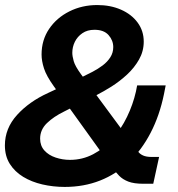

<svg xmlns="http://www.w3.org/2000/svg" viewBox="-22 -736 714 769"><path d="M237.3 12.7Q190.9 12.7 147.7 2.7Q104.5 -7.3 70.8 -27.8Q37.1 -48.3 17.3 -79.6Q-2.4 -110.8 -2.4 -153.8Q-2.4 -221.7 46.1 -275.4Q94.7 -329.1 170.9 -363.8L308.1 -428.2Q327.6 -437.5 349.1 -448.7Q370.6 -460 389.4 -474.1Q408.2 -488.3 419.9 -506.6Q431.6 -524.9 431.6 -547.4Q431.6 -574.2 412.8 -595.5Q394 -616.7 356.4 -616.7Q327.6 -616.7 307.9 -603Q288.1 -589.4 277.8 -568.6Q267.6 -547.9 267.6 -524.4Q267.6 -511.2 273.2 -491.2Q278.8 -471.2 302.2 -439L531.2 -128.9Q538.1 -119.1 551 -113.3Q564 -107.4 585.4 -107.4H615.2L591.8 0H552.7Q514.2 0 491.7 -8.8Q469.2 -17.6 455.3 -32Q441.4 -46.4 428.2 -64L194.8 -388.7Q163.6 -432.1 154.1 -462.2Q144.5 -492.2 144.5 -517.6Q144.5 -575.7 174.8 -620.4Q205.1 -665 255.9 -690.4Q306.6 -715.8 367.7 -715.8Q420.4 -715.8 462.6 -697.3Q504.9 -678.7 529.3 -645.5Q553.7 -612.3 553.7 -569.3Q553.7 -530.8 534.9 -497.6Q516.1 -464.4 486.8 -437.3Q457.5 -410.2 424.6 -389.4Q391.6 -368.7 363.3 -354.5L235.4 -289.6Q192.9 -269 165.8 -242.7Q138.7 -216.3 138.7 -180.7Q138.7 -152.3 155.8 -133.3Q172.9 -114.3 200.7 -105Q228.5 -95.7 258.3 -95.7Q308.1 -95.7 351.3 -118.4Q394.5 -141.1 428.7 -179.9Q462.9 -218.8 486.8 -268.1Q510.7 -317.4 522.5 -369.6L527.3 -394H641.6L634.8 -359.4Q617.2 -273.4 581.5 -204.6Q545.9 -135.7 494.9 -87.2Q443.8 -38.6 378.9 -12.9Q314 12.7 237.3 12.7Z"/></svg>

Font: Schibsted Grotesk
Style: Bold Italic
Weight: 700
Italic angle: -12°
Designer: Bakken & Baeck AS, Henrik Kongsvoll
Foundry: Schibsted ASA
Version: Version 1.100;gftools[0.9.25]